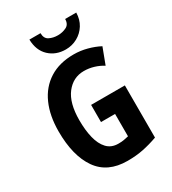

<svg xmlns="http://www.w3.org/2000/svg" viewBox="-224 -1055 1058 1182"><g transform="rotate(-30 305.5 -464.5)"><path d="M305 -401H545V-30Q492 -11 441 -0.5Q390 10 328 10Q187 10 118.5 -88Q50 -186 50 -359Q50 -470 86.5 -552Q123 -634 194 -679Q265 -724 367 -724Q415 -724 461.5 -711.5Q508 -699 546 -679L503 -565Q475 -583 440.5 -593.5Q406 -604 370 -604Q293 -604 244 -540.5Q195 -477 195 -355Q195 -284 208.5 -229Q222 -174 252 -142Q282 -110 332 -110Q357 -110 372 -113Q387 -116 405 -120V-279H305ZM510 -939Q509 -890 486 -853Q463 -816 425 -795Q387 -774 342 -774Q272 -774 225.5 -817.5Q179 -861 177 -939H256Q256 -901 282.5 -887.5Q309 -874 343 -874Q375 -874 403 -887.5Q431 -901 431 -939Z"/></g></svg>

Font: Noto Sans Sinhala UI Condensed
Style: Bold
Weight: 700
Width: 3
Designer: Jelle Bosma - Monotype Design Team
Foundry: Monotype Imaging Inc.
Version: Version 2.006; ttfautohint (v1.8.4.7-5d5b)